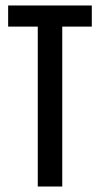

<svg xmlns="http://www.w3.org/2000/svg" viewBox="-20 -680 364 700"><path d="M117.7 0V-660H207V0ZM9.7 -583V-660H314.7V-583Z"/></svg>

Font: Bricolage Grotesque 96pt ExtraBold Condensed
Style: Regular
Weight: 800
Width: 3
Version: Version 1.001;gftools[0.9.33.dev8+g029e19f]